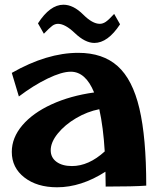

<svg xmlns="http://www.w3.org/2000/svg" viewBox="-20 -789 670 814"><path d="M427 -61Q324 5 222 5Q137 5 83.5 -36.5Q30 -78 30 -145Q30 -205 74.5 -257.5Q119 -310 198.5 -346.5Q278 -383 379 -397Q343 -485 280 -485Q242 -485 182 -456Q122 -427 60 -380L30 -480Q179 -565 312 -565Q416 -565 479 -508.5Q542 -452 571 -329Q600 -206 600 -2Q548 2 428 2ZM285 -85Q356 -85 424 -147Q418 -249 401 -326Q350 -316 302.5 -288Q255 -260 225 -223Q195 -186 195 -152Q195 -121 219.5 -103Q244 -85 285 -85ZM297 -649Q256 -688 226 -688Q213 -688 201.5 -679.5Q190 -671 166 -646L141 -690Q192 -769 249 -769Q291 -769 333 -727Q372 -688 403 -688Q416 -688 428.5 -696.5Q441 -705 464 -730L489 -686Q437 -607 380 -607Q341 -607 297 -649Z"/></svg>

Font: Otomanopee One
Style: Regular
Weight: 400
Designer: Das Ende der Wildnis
Foundry: Gutenberg Labo
Version: Version 3.005